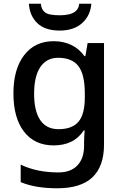

<svg xmlns="http://www.w3.org/2000/svg" viewBox="-20 -770 661 1030"><path d="M268 -549Q320 -549 362 -529Q404 -509 433 -469H438L450 -539H538V6Q538 122 476 181Q414 240 287 240Q229 240 180.5 232Q132 224 91 207V113Q177 155 294 155Q359 155 395 117.5Q431 80 431 13V-5Q431 -18 432 -39Q433 -60 434 -71H430Q402 -29 361.5 -9.5Q321 10 268 10Q166 10 109 -63.5Q52 -137 52 -269Q52 -399 109.5 -474Q167 -549 268 -549ZM292 -460Q230 -460 196.5 -410.5Q163 -361 163 -267Q163 -174 196 -125.5Q229 -77 294 -77Q367 -77 401 -117Q435 -157 435 -248V-268Q435 -371 400.5 -415.5Q366 -460 292 -460ZM470 -750Q465 -686 420.5 -646Q376 -606 300 -606Q222 -606 180.5 -645.5Q139 -685 135 -750H199Q202 -723 215 -709.5Q228 -696 250.5 -692Q273 -688 302 -688Q327 -688 349.5 -693Q372 -698 387 -711Q402 -724 405 -750Z"/></svg>

Font: Noto Sans Javanese Medium
Style: Regular
Weight: 500
Version: Version 2.004